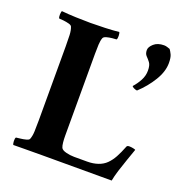

<svg xmlns="http://www.w3.org/2000/svg" viewBox="-121 -766 833 875"><g transform="rotate(20 295.5 -328.0)"><path d="M528 -659Q536 -659 543.5 -656.5Q551 -654 557 -652Q563 -644 569.5 -630.5Q576 -617 576 -590Q576 -549 549 -504.5Q522 -460 482 -423Q476 -423 466.5 -427.5Q457 -432 457 -436Q474 -455 486 -477.5Q498 -500 498 -525Q498 -551 489 -563Q480 -575 470.5 -584.5Q461 -594 461 -612Q461 -627 479 -643Q497 -659 528 -659ZM245 -138Q245 -138 245 -136Q245 -131 245 -116.5Q245 -102 246.5 -86Q248 -70 252 -61Q257 -51 277 -46Q297 -41 316 -41H380Q408 -41 431.5 -49Q455 -57 471 -73Q487 -89 499 -111Q511 -133 524 -166Q526 -172 537 -172Q545 -172 555 -170Q565 -168 567 -166Q558 -140 547 -109Q536 -78 527 -49Q518 -20 514 2H177Q125 2 86 2.5Q47 3 37 3Q34 -2 33.5 -15Q33 -28 37 -33Q44 -34 58 -35.5Q72 -37 85 -40.5Q98 -44 100 -50Q106 -65 107 -88Q108 -111 108 -142V-501Q108 -533 107 -555.5Q106 -578 100 -593Q98 -600 85 -603.5Q72 -607 58 -608.5Q44 -610 37 -610Q33 -615 33.5 -628.5Q34 -642 37 -646Q66 -643 106 -641.5Q146 -640 177 -640Q208 -640 247.5 -641.5Q287 -643 315 -646Q318 -642 318.5 -628.5Q319 -615 315 -610Q309 -610 294.5 -608.5Q280 -607 267.5 -603.5Q255 -600 252 -593Q247 -580 246 -560Q245 -540 245 -514Q245 -511 245 -507.5Q245 -504 245 -501Z"/></g></svg>

Font: Amiri
Style: Bold
Weight: 700
Designer: Khaled Hosny
Version: Version 0.113